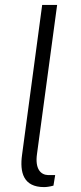

<svg xmlns="http://www.w3.org/2000/svg" viewBox="-20 -762 331 783"><path d="M160 1C169 1 184 -1 198 -5L205 -48H176C146 -49 122 -73 131 -135L213 -742H152L70 -131C60 -59 75 1 160 1Z"/></svg>

Font: United Sans ExtraLight
Style: Italic
Weight: 200
Italic angle: -8°
Designer: Pablo Impallari, Rodrigo Fuenzalida (Modified by Dan O. Williams)
Version: Version 1.000;PS 001.000;hotconv 1.0.88;makeotf.lib2.5.64775